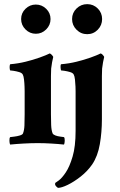

<svg xmlns="http://www.w3.org/2000/svg" viewBox="-20 -694 577 927"><path d="M345 -62V-254Q345 -259 344.5 -275.5Q344 -292 342 -309.5Q340 -327 336 -334Q332 -342 318.5 -346Q305 -350 292 -352Q279 -354 275 -354Q274 -355 273 -362.5Q272 -370 272.5 -377Q273 -384 276 -384Q313 -387 349.5 -396Q386 -405 417 -416Q448 -427 466 -436Q471 -435 477 -428Q483 -421 483 -419Q481 -413 477.5 -393.5Q474 -374 473 -363Q472 -347 472 -327Q472 -307 472 -302V-117Q472 -56 462 2Q452 60 425 100Q402 133 369.5 158.5Q337 184 307 198.5Q277 213 260 213Q255 210 250.5 205Q246 200 246 196Q246 190 247 189Q249 188 264 177Q279 166 297.5 138.5Q316 111 330.5 62Q345 13 345 -62ZM328 -602Q328 -632 349.5 -653Q371 -674 401 -674Q431 -674 452 -653Q473 -632 473 -602Q473 -572 452 -550.5Q431 -529 401 -529Q371 -529 349.5 -550.5Q328 -572 328 -602ZM226 -302V-142Q226 -115 227 -90Q228 -65 234 -50Q237 -44 247.5 -40Q258 -36 270.5 -34.5Q283 -33 289 -32Q293 -27 292.5 -14Q292 -1 289 4Q261 1 227 -1Q193 -3 162 -3Q131 -3 94.5 -1Q58 1 29 4Q26 -1 25.5 -14Q25 -27 29 -32Q36 -33 49.5 -34.5Q63 -36 76 -40Q89 -44 91 -50Q97 -65 98 -88Q99 -111 99 -142V-254Q99 -259 98.5 -275.5Q98 -292 96 -309.5Q94 -327 90 -334Q86 -342 72.5 -346Q59 -350 46 -352Q33 -354 29 -354Q28 -355 27 -362.5Q26 -370 27 -377Q28 -384 30 -384Q67 -387 103.5 -396Q140 -405 171 -416Q202 -427 220 -436Q225 -435 231 -428Q237 -421 237 -419Q235 -413 231.5 -393.5Q228 -374 227 -363Q226 -347 226 -327Q226 -307 226 -302ZM82 -602Q82 -631 103 -651.5Q124 -672 153 -672Q182 -672 203 -651.5Q224 -631 224 -602Q224 -573 203 -552Q182 -531 153 -531Q124 -531 103 -552Q82 -573 82 -602Z"/></svg>

Font: Amiri
Style: Bold
Weight: 700
Designer: Khaled Hosny
Version: Version 0.113